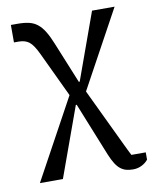

<svg xmlns="http://www.w3.org/2000/svg" viewBox="-82 -580 696 855"><g transform="rotate(-10 265.5 -152.0)"><path d="M229 -163 134 -364Q113 -409 94.5 -423Q76 -437 48 -437H26V-516H56Q86 -516 107.5 -511Q129 -506 145.5 -493Q162 -480 176 -457.5Q190 -435 204 -400L280 -214H284L393 -516H495L304 -166L428 94Q434 107 441 121Q448 135 454 147H519V180Q508 194 490 203Q472 212 451 212Q434 212 420.5 208.5Q407 205 395 196Q383 187 372 170Q361 153 350 126L253 -115H249L135 200H31Z"/></g></svg>

Font: IBM Plex Serif
Style: Regular
Weight: 400
Designer: Mike Abbink, Paul van der Laan, Pieter van Rosmalen
Foundry: Bold Monday
Version: Version 3.001